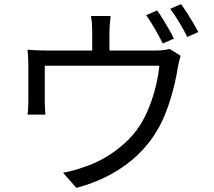

<svg xmlns="http://www.w3.org/2000/svg" viewBox="-20 -867 1040 935"><path d="M745 -816Q758 -799 773 -774.5Q788 -750 802.5 -725Q817 -700 827 -679L773 -655Q758 -685 735 -725Q712 -765 692 -793ZM862 -847Q875 -829 891 -804Q907 -779 921.5 -754.5Q936 -730 946 -711L892 -687Q876 -720 853 -758Q830 -796 809 -824ZM519 -789Q516 -766 514.5 -748Q513 -730 513 -714Q513 -702 513 -677.5Q513 -653 513 -626Q513 -599 513 -581H429Q429 -600 429 -627Q429 -654 429 -678Q429 -702 429 -714Q429 -730 428 -748Q427 -766 423 -789ZM860 -595Q856 -585 852 -567Q848 -549 845 -535Q841 -505 832.5 -468Q824 -431 812 -390.5Q800 -350 784 -310.5Q768 -271 747 -235Q710 -170 652.5 -114.5Q595 -59 519 -17.5Q443 24 352 48L287 -26Q312 -30 339 -37.5Q366 -45 390 -54Q441 -70 491.5 -99.5Q542 -129 586.5 -169Q631 -209 661 -256Q688 -298 708 -349.5Q728 -401 740 -452.5Q752 -504 756 -547H198Q198 -531 198 -506Q198 -481 198 -453.5Q198 -426 198 -403Q198 -380 198 -368Q198 -355 199 -337.5Q200 -320 201 -309H114Q116 -322 117 -340Q118 -358 118 -373Q118 -385 118 -408.5Q118 -432 118 -459.5Q118 -487 118 -511Q118 -535 118 -548Q118 -564 117 -586.5Q116 -609 114 -625Q136 -623 158.5 -622Q181 -621 207 -621H737Q765 -621 780.5 -623.5Q796 -626 806 -629Z"/></svg>

Font: Noto Sans TC
Style: Regular
Weight: 400
Designer: Ryoko NISHIZUKA  (kana, bopomofo & ideographs); Paul D. Hunt (Latin, Greek & Cyrillic); Sandoll Communications , Soo-you
Foundry: Adobe
Version: Version 2.004-H2;hotconv 1.0.118;makeotfexe 2.5.65603